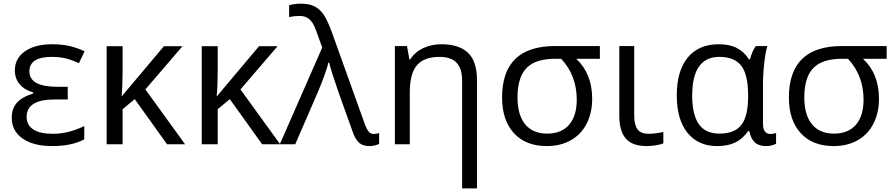

<svg xmlns="http://www.w3.org/2000/svg" viewBox="-20 -786 4874 1046"><path d="M349.1 -313V-244.1H276.9Q125 -244.1 125 -148.9Q125 -105 160.9 -81.1Q196.8 -57.1 268.1 -57.1Q309.1 -57.1 349.6 -66.7Q390.1 -76.2 439 -99.1V-26.9Q372.1 9.8 264.2 9.8Q161.6 9.8 102.8 -31.5Q43.9 -72.8 43.9 -145Q43.9 -192.9 70.8 -224.9Q97.7 -256.8 161.1 -276.9V-282.2Q113.3 -295.9 87.2 -326.9Q61 -357.9 61 -402.8Q61 -467.8 115.7 -506.3Q170.4 -544.9 264.2 -544.9Q311.5 -544.9 351.8 -536.9Q392.1 -528.8 440.9 -506.8L410.2 -441.9Q364.3 -462.4 332.5 -469.2Q300.8 -476.1 262.2 -476.1Q140.1 -476.1 140.1 -397Q140.1 -313 294.9 -313Z M873 -534.2H974.1L772 -298.8L988.3 0H890.1L713.9 -246.1L647.9 -190.9V0H561V-534.2H647.9V-396Q647.9 -314.9 642.1 -259.8Z M1391.1 -534.2H1492.2L1290 -298.8L1506.3 0H1408.2L1231.9 -246.1L1166 -190.9V0H1079.1V-534.2H1166V-396Q1166 -314.9 1160.2 -259.8Z M1504.4 0 1735.4 -526.9 1707 -606Q1692.4 -647.5 1680.2 -664.6Q1668 -681.6 1651.6 -690.4Q1635.3 -699.2 1611.3 -699.2Q1583 -699.2 1555.2 -692.9V-757.8Q1588.4 -766.1 1619.1 -766.1Q1663.6 -766.1 1693.1 -751.5Q1722.7 -736.8 1744.1 -705.1Q1765.6 -673.3 1792 -599.1L1969.2 -105Q1978.5 -81.1 1988.8 -68.6Q1999 -56.2 2016.1 -56.2Q2029.3 -56.2 2045.4 -61V-2Q2022 9.8 1992.2 9.8Q1956.1 9.8 1935.8 -8.8Q1915.5 -27.3 1901.4 -67.9L1825.2 -280.8Q1784.2 -397.9 1773.4 -444.8H1769Q1755.4 -388.2 1712.4 -286.1L1588.4 0Z M2497.6 240.2V-346.2Q2497.6 -411.6 2467.8 -443.8Q2438 -476.1 2374.5 -476.1Q2290.5 -476.1 2251.5 -430.7Q2212.4 -385.3 2212.4 -280.8V0H2131.3V-535.2H2197.3L2210.4 -461.9H2214.4Q2239.3 -501.5 2284.2 -523.2Q2329.1 -544.9 2384.3 -544.9Q2481 -544.9 2529.8 -498.3Q2578.6 -451.7 2578.6 -349.1V240.2Z M3206.1 -248Q3206.1 -171.4 3176 -112.5Q3146 -53.7 3090.1 -22Q3034.2 9.8 2959 9.8Q2844.2 9.8 2779.8 -60.5Q2715.3 -130.9 2715.3 -254.9Q2715.3 -535.2 3004.4 -535.2H3248V-465.8H3119.1Q3206.1 -384.3 3206.1 -248ZM2799.3 -254.9Q2799.3 -160.2 2840.8 -109.1Q2882.3 -58.1 2960.9 -58.1Q3038.6 -58.1 3080.3 -106.2Q3122.1 -154.3 3122.1 -243.2Q3122.1 -375 3037.1 -465.8H3005.4Q2897 -465.8 2848.1 -415Q2799.3 -364.3 2799.3 -254.9Z M3435.1 -535.2V-157.2Q3435.1 -106.4 3452.9 -81.8Q3470.7 -57.1 3513.2 -57.1Q3531.2 -57.1 3555.9 -60.3Q3580.6 -63.5 3593.8 -66.9V-4.9Q3578.6 1.5 3553 5.6Q3527.3 9.8 3502.9 9.8Q3424.8 9.8 3389.4 -31.2Q3354 -72.3 3354 -154.8V-535.2Z M3899.9 -58.1Q3982.4 -58.1 4019 -105.7Q4055.7 -153.3 4055.7 -259.8V-267.1Q4055.7 -378.9 4018.6 -427.5Q3981.4 -476.1 3898.9 -476.1Q3751 -476.1 3751 -265.1Q3751 -161.6 3786.9 -109.9Q3822.8 -58.1 3899.9 -58.1ZM3887.7 9.8Q3783.2 9.8 3725.1 -62.7Q3667 -135.3 3667 -266.1Q3667 -399.9 3726.6 -472.4Q3786.1 -544.9 3896 -544.9Q3955.1 -544.9 3994.4 -524.4Q4033.7 -503.9 4060.1 -462.9H4065.9Q4077.6 -507.8 4097.7 -535.2H4160.6Q4150.4 -502.9 4143.6 -442.9Q4136.7 -382.8 4136.7 -326.2V-111.8Q4136.7 -56.2 4177.7 -56.2Q4191.9 -56.2 4208 -61V-2.9Q4185.5 9.8 4153.8 9.8Q4114.3 9.8 4092.5 -10Q4070.8 -29.8 4062 -71.8H4055.7Q4026.9 -29.8 3986.1 -10Q3945.3 9.8 3887.7 9.8Z M4768.6 -248Q4768.6 -171.4 4738.5 -112.5Q4708.5 -53.7 4652.6 -22Q4596.7 9.8 4521.5 9.8Q4406.7 9.8 4342.3 -60.5Q4277.8 -130.9 4277.8 -254.9Q4277.8 -535.2 4566.9 -535.2H4810.5V-465.8H4681.6Q4768.6 -384.3 4768.6 -248ZM4361.8 -254.9Q4361.8 -160.2 4403.3 -109.1Q4444.8 -58.1 4523.4 -58.1Q4601.1 -58.1 4642.8 -106.2Q4684.6 -154.3 4684.6 -243.2Q4684.6 -375 4599.6 -465.8H4567.9Q4459.5 -465.8 4410.6 -415Q4361.8 -364.3 4361.8 -254.9Z"/></svg>

Font: WebKoruri
Style: Regular
Weight: 400
Foundry: lindwurm / mohemohe
Version: Version 1.00